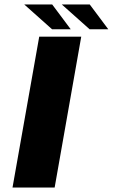

<svg xmlns="http://www.w3.org/2000/svg" viewBox="-20 -839 504 859"><path d="M36 0H224.5L343.5 -675H155.5ZM381 -708H464.5L381.5 -819H256.5ZM213 -708H296.5L213.5 -819H88.5Z"/></svg>

Font: Anybody Expanded
Style: Bold Italic
Weight: 700
Width: 7
Italic angle: -10°
Version: Version 1.113;gftools[0.9.25]